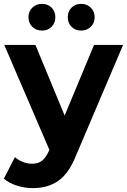

<svg xmlns="http://www.w3.org/2000/svg" viewBox="-30 -770 656 992"><path d="M606 -538 363 33Q326 126 271.5 164Q217 202 140 202Q98 202 57 189Q16 176 -10 153L47 42Q65 58 88.5 67Q112 76 135 76Q167 76 187 60.5Q207 45 223 9L225 4L-8 -538H153L304 -173L456 -538ZM117 -681Q117 -711 137 -730.5Q157 -750 187 -750Q217 -750 236.5 -730.5Q256 -711 256 -681Q256 -651 236.5 -631.5Q217 -612 187 -612Q157 -612 137 -631.5Q117 -651 117 -681ZM320 -681Q320 -711 339.5 -730.5Q359 -750 389 -750Q419 -750 439 -730.5Q459 -711 459 -681Q459 -651 439 -631.5Q419 -612 389 -612Q359 -612 339.5 -631.5Q320 -651 320 -681Z"/></svg>

Font: CMG Sans
Style: Bold
Weight: 700
Designer: Julieta Ulanovsky
Foundry: Julieta Ulanovsky
Version: Version 7.200